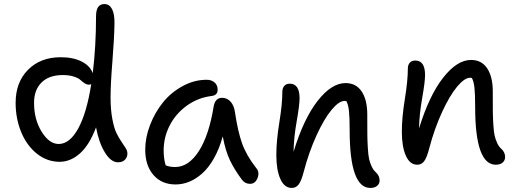

<svg xmlns="http://www.w3.org/2000/svg" viewBox="-20 -843 2519 936"><path d="M271 -54.2Q209.5 -54.2 159.9 -93.8Q110.4 -133.3 83.3 -199Q56.2 -264.6 56.2 -341.8Q56.2 -441.9 116.7 -502.9Q177.2 -564 275.9 -564Q337.4 -564 378.7 -542.7Q419.9 -521.5 432.1 -485.8Q448.2 -618.2 448.2 -764.2Q448.2 -823.2 488.8 -823.2Q513.2 -823.2 525.9 -799.3Q538.6 -775.4 538.1 -731Q537.1 -656.7 528.1 -545.2Q519 -433.6 519 -368.2Q519 -308.6 527.6 -263.2Q536.1 -217.8 548.1 -193.6Q560.1 -169.4 572 -152.3Q584 -135.3 592.5 -121.3Q601.1 -107.4 601.1 -94.2Q601.1 -76.7 589.1 -64.2Q577.1 -51.8 555.2 -51.8Q521 -51.8 491.5 -99.6Q461.9 -147.5 448.2 -222.2Q416 -136.2 369.9 -95.2Q323.7 -54.2 271 -54.2ZM146 -341.8Q146 -260.3 183.1 -200.7Q220.2 -141.1 266.1 -141.1Q319.8 -141.1 361.3 -216.6Q402.8 -292 424.8 -433.1Q420.4 -430.2 414.1 -430.2Q402.8 -430.2 391.8 -437.5Q380.9 -444.8 371.6 -453.6Q362.3 -462.4 339.8 -469.7Q317.4 -477.1 286.1 -477.1Q219.2 -477.1 182.6 -440.9Q146 -404.8 146 -341.8Z M835.9 56.2Q768.1 56.2 728 10Q688 -36.1 688 -112.8Q688 -172.9 711.7 -234.1Q735.4 -295.4 774.7 -344Q814 -392.6 870.4 -423.3Q926.8 -454.1 987.8 -454.1Q1010.7 -454.1 1025.9 -441.2Q1041 -428.2 1041 -405.8Q1041 -377.9 1010.7 -375Q942.4 -366.2 888.4 -326.2Q834.5 -286.1 806.2 -229.2Q777.8 -172.4 777.8 -109.9Q777.8 -69.3 787.6 -37.1Q806.2 -28.8 834 -28.8Q899.4 -28.8 949.2 -106Q999 -183.1 1022 -326.2Q1029.8 -366.2 1063 -366.2Q1086.9 -366.2 1103.8 -347.7Q1120.6 -329.1 1125 -298.8Q1139.2 -203.1 1159.9 -144.5Q1180.7 -85.9 1229 -23.9Q1246.6 -3.9 1235.6 24.7Q1224.6 53.2 1198.7 53.2Q1174.3 53.2 1158.7 32.2Q1122.6 -16.6 1100.8 -62Q1079.1 -107.4 1065.9 -178.2Q1048.8 -116.2 1022.2 -69.8Q995.6 -23.4 964.8 3.4Q934.1 30.3 901.9 43.2Q869.6 56.2 835.9 56.2Z M1785.2 73.2Q1684.6 73.2 1684.6 -208Q1684.6 -272 1681.2 -302.7Q1677.7 -333.5 1668.5 -350.1Q1667.5 -350.1 1664.6 -350.6Q1661.6 -351.1 1660.2 -351.1Q1632.8 -351.1 1596.7 -307.9Q1560.5 -264.6 1523.4 -183.8Q1486.3 -103 1460.4 -4.9Q1449.2 38.6 1436.3 55.9Q1423.3 73.2 1402.3 73.2Q1366.2 73.2 1346.7 29.3Q1327.1 -14.6 1327.1 -86.9Q1327.1 -156.7 1341.8 -246.6Q1356.4 -336.4 1356.4 -395Q1356.4 -413.6 1366 -424.3Q1375.5 -435.1 1392.6 -435.1Q1440.4 -435.1 1440.4 -363.8Q1440.4 -331.1 1426.3 -251.2Q1412.1 -171.4 1411.1 -103Q1460 -263.7 1528.1 -350.8Q1596.2 -438 1664.6 -438Q1715.8 -438 1743.2 -397Q1770.5 -356 1770.5 -284.2Q1770.5 -277.8 1770.5 -265.1Q1770.5 -209.5 1770.8 -183.8Q1771 -158.2 1773.2 -121.6Q1775.4 -85 1779.5 -67.1Q1783.7 -49.3 1792 -31.2Q1800.3 -13.2 1812.5 -2.9Q1830.6 13.7 1830.6 37.1Q1830.6 52.2 1818.8 62.7Q1807.1 73.2 1785.2 73.2Z M2397 -40Q2296.4 -40 2296.4 -320.8Q2296.4 -384.8 2293 -415.5Q2289.6 -446.3 2280.3 -462.9Q2278.3 -463.9 2272 -463.9Q2244.6 -463.9 2208.5 -420.7Q2172.4 -377.4 2135.3 -297.1Q2098.1 -216.8 2072.3 -119.1Q2061 -75.2 2048.1 -57.6Q2035.2 -40 2014.2 -40Q1978 -40 1958.5 -84Q1939 -127.9 1939 -200.2Q1939 -270 1953.6 -360.1Q1968.3 -450.2 1968.3 -508.8Q1968.3 -526.9 1977.8 -537.4Q1987.3 -547.9 2004.4 -547.9Q2052.2 -547.9 2052.2 -477.1Q2052.2 -444.3 2038.1 -364.5Q2023.9 -284.7 2022.9 -216.8Q2071.8 -376.5 2139.9 -463.6Q2208 -550.8 2276.4 -550.8Q2327.6 -550.8 2355 -509.8Q2382.3 -468.8 2382.3 -397Q2382.3 -390.6 2382.3 -377.9Q2382.3 -322.8 2382.6 -297.4Q2382.8 -272 2385 -235.6Q2387.2 -199.2 2391.4 -181.4Q2395.5 -163.6 2403.8 -145.5Q2412.1 -127.4 2424.3 -117.2Q2442.4 -100.6 2442.4 -77.1Q2442.4 -61.5 2430.7 -50.8Q2418.9 -40 2397 -40Z"/></svg>

Font: Shantell Sans Bouncy
Style: Regular
Weight: 400
Designer: Stephen Nixon, Anya Danilova, Shantell Martin
Foundry: Arrow Type
Version: Version 1.006;[9816181b4]